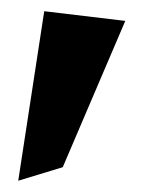

<svg xmlns="http://www.w3.org/2000/svg" viewBox="-20 -864 257 339"><path d="M12.2 -544.9 58.1 -844.2 201.2 -827.1 90.8 -568.8Z"/></svg>

Font: Hussar Preview
Style: Bold
Weight: 700
Foundry: Cannot Into Space Fonts, PlusOne Fonts
Version: Version 2.29RC2 "Millennial"